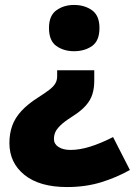

<svg xmlns="http://www.w3.org/2000/svg" viewBox="-20 -583 545 776"><path d="M361 -257Q361 -227 353.5 -202.5Q346 -178 326.5 -156Q307 -134 272 -112Q239 -91 223.5 -75.5Q208 -60 203 -47.5Q198 -35 198 -21Q198 -1 216.5 11Q235 23 265 23Q302 23 345 9.5Q388 -4 437 -29L505 104Q450 135 387.5 154Q325 173 251 173Q140 173 79 124Q18 75 18 -5Q18 -43 29.5 -75Q41 -107 67 -135Q93 -163 134 -189Q164 -208 180.5 -221Q197 -234 204 -246.5Q211 -259 211 -274V-299H361ZM382 -470Q382 -418 352 -397Q322 -376 279 -376Q238 -376 208 -397Q178 -418 178 -470Q178 -520 208 -541.5Q238 -563 279 -563Q322 -563 352 -541.5Q382 -520 382 -470Z"/></svg>

Font: Noto Sans Hebrew Black
Style: Regular
Weight: 900
Designer: Monotype Design Team
Foundry: Monotype Imaging Inc.
Version: Version 2.003